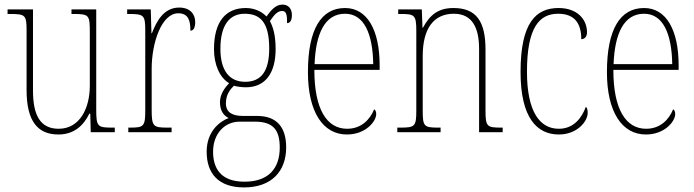

<svg xmlns="http://www.w3.org/2000/svg" viewBox="-20 -577 3028 838"><path d="M235 10C304 10 345 -30 370 -81H374L376 0H481V-20H470C406 -20 400 -24 400 -99V-536H292V-516H300C371 -516 372 -511 372 -431V-203C372 -104 328 -15 236 -15C155 -15 124 -75 124 -182V-536H13V-516H24C91 -516 96 -511 96 -443V-184C96 -46 146 10 235 10Z M540 0H729V-20H711C649 -20 642 -25 642 -97V-277C642 -390 685 -519 758 -519C803 -519 811 -486 811 -443C826 -443 832 -459 832 -481C832 -516 809 -544 762 -544C694 -544 663 -483 643 -432H641L638 -536H535V-516H542C609 -516 614 -511 614 -441V-97C614 -25 608 -20 547 -20H540Z M1045 241C1164 241 1229 172 1229 66C1229 -17 1192 -71 1102 -71H1041C996 -71 966 -85 966 -126C966 -163 983 -185 1001 -203C1011 -199 1038 -196 1053 -196C1139 -196 1183 -259 1183 -363C1183 -423 1172 -459 1158 -485C1179 -516 1193 -529 1211 -529C1230 -529 1233 -513 1233 -476C1247 -476 1254 -489 1254 -512C1254 -536 1241 -557 1213 -557C1181 -557 1161 -529 1143 -505C1125 -525 1092 -542 1053 -542C965 -542 914 -483 914 -362C914 -295 939 -238 980 -214C963 -196 940 -167 940 -131C940 -92 958 -71 978 -62C936 -46 882 -1 882 85C882 180 933 241 1045 241ZM1050 -220C981 -220 942 -269 942 -364C942 -472 985 -517 1048 -517C1118 -517 1155 -477 1155 -365C1155 -265 1119 -220 1050 -220ZM1047 216C942 216 910 156 910 85C910 7 960 -46 1026 -46H1093C1173 -46 1201 -9 1201 67C1201 156 1154 216 1047 216Z M1494 10C1577 10 1622 -48 1622 -79C1622 -91 1618 -97 1613 -100C1595 -56 1558 -15 1495 -15C1407 -15 1352 -99 1352 -272H1637V-291C1637 -446 1583 -542 1486 -542C1382 -542 1324 -450 1324 -262C1324 -88 1390 10 1494 10ZM1609 -297H1353C1358 -431 1398 -517 1486 -517C1570 -517 1607 -428 1609 -297Z M1714 0H1903V-20H1894C1830 -20 1825 -25 1825 -95V-333C1825 -454 1874 -517 1961 -517C2041 -517 2071 -456 2071 -364V0H2174V-20H2167C2105 -20 2099 -25 2099 -95V-361C2099 -485 2058 -542 1959 -542C1893 -542 1856 -512 1826 -456H1824L1821 -536H1718V-516H1730C1790 -516 1797 -511 1797 -441V-95C1797 -25 1791 -20 1727 -20H1714Z M2419 10C2500 10 2545 -48 2545 -84C2545 -98 2543 -105 2537 -111C2520 -64 2485 -15 2419 -15C2335 -15 2280 -91 2280 -264C2280 -459 2335 -517 2416 -517C2488 -517 2517 -475 2517 -406C2530 -406 2542 -415 2542 -436C2542 -494 2498 -542 2418 -542C2319 -542 2252 -478 2252 -263C2252 -62 2324 10 2419 10Z M2799 10C2882 10 2927 -48 2927 -79C2927 -91 2923 -97 2918 -100C2900 -56 2863 -15 2800 -15C2712 -15 2657 -99 2657 -272H2942V-291C2942 -446 2888 -542 2791 -542C2687 -542 2629 -450 2629 -262C2629 -88 2695 10 2799 10ZM2914 -297H2658C2663 -431 2703 -517 2791 -517C2875 -517 2912 -428 2914 -297Z"/></svg>

Font: Noto Serif Devanagari Condensed Thin
Style: Regular
Weight: 100
Width: 3
Designer: Universal Thirst, Indian Type Foundry and the Monotype Design Team
Foundry: Monotype Imaging Inc.
Version: Version 2.004